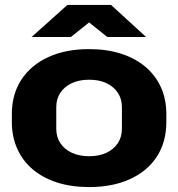

<svg xmlns="http://www.w3.org/2000/svg" viewBox="-20 -747 722 778"><path d="M341 11Q269 11 211.5 -7.5Q154 -26 113 -60.5Q72 -95 50 -144Q28 -193 28 -253V-285Q28 -365 66.5 -424Q105 -483 175.5 -515.5Q246 -548 341 -548Q413 -548 470.5 -529.5Q528 -511 569 -476.5Q610 -442 632 -393.5Q654 -345 654 -285V-253Q654 -172 616 -113Q578 -54 507.5 -21.5Q437 11 341 11ZM341 -114Q382 -114 411.5 -128Q441 -142 457.5 -167Q474 -192 474 -225V-313Q474 -346 457.5 -371Q441 -396 411.5 -410Q382 -424 341 -424Q301 -424 271 -410Q241 -396 224.5 -371Q208 -346 208 -313V-225Q208 -192 224.5 -167Q241 -142 271 -128Q301 -114 341 -114ZM108 -597 253 -727H430L572 -597H415L341 -656L267 -597Z"/></svg>

Font: Hubot Sans SemiExpanded
Style: Bold
Weight: 700
Width: 6
Designer: Deni Anggara
Foundry: GitHub, Inc., Subsidiary of Microsoft Corporation
Version: Version 2.000